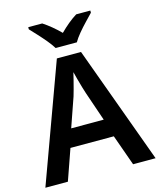

<svg xmlns="http://www.w3.org/2000/svg" viewBox="-134 -1033 941 1129"><g transform="rotate(-15 336.0 -469.0)"><path d="M534 0 467 -188H203L137 0H0L262 -717H409L671 0ZM374 -476Q370 -488 362 -514.5Q354 -541 346.5 -569.5Q339 -598 335 -614Q330 -593 323.5 -566.5Q317 -540 310.5 -516.5Q304 -493 299 -476L237 -298H435ZM271 -778Q257 -801 235 -827.5Q213 -854 189 -880Q165 -906 147 -925V-938H232Q258 -921 283.5 -900Q309 -879 335 -853Q361 -879 387 -900.5Q413 -922 439 -938H525V-925Q507 -906 482.5 -880.5Q458 -855 435.5 -828Q413 -801 400 -778Z"/></g></svg>

Font: Noto Sans Khmer SemiBold
Style: Regular
Weight: 600
Version: Version 2.003